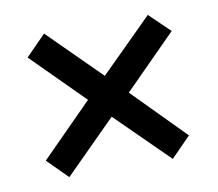

<svg xmlns="http://www.w3.org/2000/svg" viewBox="-54 -586 588 519"><g transform="rotate(-10 240.0 -326.5)"><path d="M42 -184 183 -326 42 -467 97 -523 239 -382 382 -524 438 -470 295 -326 435 -184 381 -129 238 -270 97 -129Z"/></g></svg>

Font: Noto Sans Telugu Condensed Medium
Style: Regular
Weight: 500
Width: 3
Designer: Jelle Bosma - Monotype Design Team
Foundry: Monotype Imaging Inc.
Version: Version 2.005; ttfautohint (v1.8.4.7-5d5b)